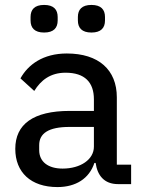

<svg xmlns="http://www.w3.org/2000/svg" viewBox="-20 -747 581 779"><path d="M159 -615C198 -615 214 -634 214 -664V-678C214 -708 198 -727 159 -727C120 -727 104 -708 104 -678V-664C104 -634 120 -615 159 -615ZM351 -615C390 -615 406 -634 406 -664V-678C406 -708 390 -727 351 -727C312 -727 296 -708 296 -678V-664C296 -634 312 -615 351 -615ZM512 0V-79H454V-352C454 -464 380 -530 251 -530C155 -530 94 -485 63 -429L119 -378C146 -422 185 -452 246 -452C324 -452 361 -413 361 -344V-297H263C115 -297 42 -243 42 -143C42 -48 105 12 213 12C287 12 342 -22 363 -86H368C375 -36 402 0 459 0ZM234 -63C176 -63 139 -90 139 -138V-158C139 -206 177 -232 262 -232H361V-152C361 -100 307 -63 234 -63Z"/></svg>

Font: IBM Plex Devanagari Text
Style: Regular
Weight: 450
Designer: Mike Abbink, Paul van der Laan, Pieter van Rosmalen, Erin McLaughlin
Foundry: Bold Monday
Version: Version 1.0